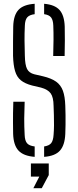

<svg xmlns="http://www.w3.org/2000/svg" viewBox="-20 -825 414 1016"><path d="M163.5 5Q104.5 0.5 78 -28Q51.5 -56.5 49.5 -116.5Q49 -148 48.8 -174.2Q48.5 -200.5 49 -227.2Q49.5 -254 50.5 -286.5H110.5Q108.5 -240.5 108.2 -198.2Q108 -156 110.5 -111Q111.5 -81 123 -67.2Q134.5 -53.5 163.5 -50ZM213.5 5V-50Q240 -54 250.8 -67.5Q261.5 -81 263.5 -111Q265.5 -134 265.8 -161.2Q266 -188.5 265.2 -215.5Q264.5 -242.5 263.5 -265.5Q263 -310.5 248.2 -331Q233.5 -351.5 197 -361.5L150 -372.5Q112 -382.5 90.5 -400Q69 -417.5 59.8 -448.8Q50.5 -480 49 -530Q48.5 -565 49 -604.8Q49.5 -644.5 50 -685Q51.5 -744.5 77.8 -772.8Q104 -801 163.5 -805V-750Q135.5 -746.5 124 -733Q112.5 -719.5 111.5 -689.5Q109.5 -648 109.8 -610.2Q110 -572.5 111.5 -530Q112.5 -481 123.2 -460Q134 -439 161.5 -432L207 -421.5Q251.5 -411 276.8 -393Q302 -375 313 -344.5Q324 -314 325.5 -265.5Q326.5 -242 326.8 -216.2Q327 -190.5 326.8 -164.8Q326.5 -139 325.5 -116.5Q323 -56.5 297 -27.8Q271 1 213.5 5ZM261.5 -528.5Q263 -577 263.2 -615.2Q263.5 -653.5 262 -689.5Q261 -719 250.2 -732.8Q239.5 -746.5 213.5 -750V-805Q269.5 -800.5 295 -772.2Q320.5 -744 322.5 -684Q323.5 -650 323.2 -611.2Q323 -572.5 322 -528.5ZM156.5 171 188 109.5H143.5V40H238V101.5L201 171Z"/></svg>

Font: Big Shoulders Stencil Text Thin Light
Style: Regular
Weight: 300
Version: Version 2.001